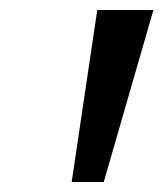

<svg xmlns="http://www.w3.org/2000/svg" viewBox="-20 -678 326 383"><path d="M123 -315 174 -658H286L187 -315Z"/></svg>

Font: EauTest
Style: Bold Italic
Weight: 700
Italic angle: -12°
Designer: Christian Thalmann (Catharsis Fonts)
Version: Version 0.001;PS 000.001;hotconv 1.0.88;makeotf.lib2.5.64775